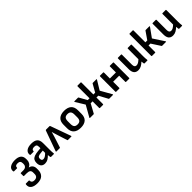

<svg xmlns="http://www.w3.org/2000/svg" viewBox="378 -2314 4142 4142"><g transform="rotate(-45 2448.5 -243.0)"><path d="M225 197Q126 197 73.5 157Q21 117 31 40Q33 23 45 23H134Q145 23 145 39Q144 70 164.5 87.5Q185 105 224 105Q323 105 323 10V-38Q323 -79 297 -100Q271 -121 214 -121H132Q120 -121 120 -133V-206Q120 -217 132 -217H205Q255 -217 281 -242Q307 -267 307 -310V-334Q307 -374 287 -393.5Q267 -413 224 -413Q149 -413 151 -359Q151 -344 140 -344H50Q38 -344 36 -361Q29 -430 83.5 -467Q138 -504 233 -504Q326 -504 374.5 -465.5Q423 -427 423 -348V-316Q423 -271 399.5 -233.5Q376 -196 334 -178V-177Q388 -165 414 -129Q440 -93 440 -43V1Q440 93 387 145Q334 197 225 197Z M644 12Q584 12 552 -23.5Q520 -59 520 -127Q520 -179 540 -211.5Q560 -244 605.5 -262Q651 -280 727 -287L805 -294V-334Q805 -377 788 -394Q771 -411 729 -411Q653 -411 655 -356Q655 -344 644 -344H554Q542 -344 541 -362Q535 -428 586.5 -466Q638 -504 734 -504Q832 -504 877.5 -462.5Q923 -421 923 -332V-124Q923 -91 924.5 -63.5Q926 -36 929 -13Q931 0 918 0H835Q825 0 822 -13Q820 -21 817.5 -39Q815 -57 814 -76Q772 -33 732.5 -10.5Q693 12 644 12ZM635 -139Q635 -81 684 -81Q711 -81 738.5 -96.5Q766 -112 805 -151V-222L737 -216Q679 -211 657 -194.5Q635 -178 635 -139Z M999 0Q985 0 990 -14L1157 -479Q1162 -492 1174 -492H1277Q1289 -492 1294 -479L1461 -14Q1467 0 1453 0H1350Q1340 0 1337 -10L1261 -250Q1252 -280 1243 -308.5Q1234 -337 1226 -367H1224Q1216 -336 1207.5 -308Q1199 -280 1190 -249L1113 -10Q1110 0 1100 0Z M1736 12Q1630 12 1572.5 -39Q1515 -90 1515 -192V-300Q1515 -402 1572 -453Q1629 -504 1736 -504Q1842 -504 1899 -453Q1956 -402 1956 -300V-192Q1956 -90 1899.5 -39Q1843 12 1736 12ZM1736 -89Q1789 -89 1813.5 -116.5Q1838 -144 1838 -203V-289Q1838 -348 1813.5 -375.5Q1789 -403 1736 -403Q1682 -403 1657.5 -375.5Q1633 -348 1633 -289V-203Q1633 -144 1657.5 -116.5Q1682 -89 1736 -89Z M2024 0Q2017 0 2015 -4.5Q2013 -9 2017 -14L2161 -268L2032 -478Q2029 -484 2030.5 -488Q2032 -492 2039 -492H2146Q2156 -492 2160 -485L2260 -306H2315V-671Q2315 -683 2327 -683H2420Q2432 -683 2432 -671V-306H2487L2588 -485Q2591 -492 2602 -492H2707Q2715 -492 2716.5 -488Q2718 -484 2714 -478L2586 -268L2730 -14Q2733 -9 2731 -4.5Q2729 0 2722 0H2613Q2603 0 2599 -7L2488 -213H2432V-12Q2432 0 2420 0H2327Q2315 0 2315 -12V-213H2257L2145 -7Q2141 0 2131 0Z M2821 0Q2810 0 2810 -12V-480Q2810 -492 2821 -492H2916Q2928 -492 2928 -480V-298H3112V-480Q3112 -492 3123 -492H3218Q3230 -492 3230 -480V-12Q3230 0 3218 0H3123Q3112 0 3112 -12V-199H2928V-12Q2928 0 2916 0Z M3491 12Q3357 12 3357 -153V-480Q3357 -492 3368 -492H3463Q3475 -492 3475 -480V-172Q3475 -90 3535 -90Q3564 -90 3593 -106.5Q3622 -123 3657 -157V-480Q3657 -492 3669 -492H3764Q3775 -492 3775 -480V-125Q3775 -96 3776.5 -67.5Q3778 -39 3782 -12Q3783 0 3770 0H3689Q3677 0 3675 -11Q3669 -42 3667 -75Q3627 -36 3584 -12Q3541 12 3491 12Z M4346 -14Q4350 -9 4348 -4.5Q4346 0 4339 0H4226Q4216 0 4212 -7L4079 -212H4021V-12Q4021 0 4009 0H3914Q3903 0 3903 -12V-671Q3903 -683 3914 -683H4009Q4021 -683 4021 -671V-308H4079L4201 -485Q4206 -492 4215 -492H4324Q4331 -492 4333 -488Q4335 -484 4331 -478L4180 -268Z M4549 12Q4415 12 4415 -153V-480Q4415 -492 4426 -492H4521Q4533 -492 4533 -480V-172Q4533 -90 4593 -90Q4622 -90 4651 -106.5Q4680 -123 4715 -157V-480Q4715 -492 4727 -492H4822Q4833 -492 4833 -480V-125Q4833 -96 4834.5 -67.5Q4836 -39 4840 -12Q4841 0 4828 0H4747Q4735 0 4733 -11Q4727 -42 4725 -75Q4685 -36 4642 -12Q4599 12 4549 12Z"/></g></svg>

Font: Sofia Sans
Style: Bold
Weight: 700
Designer: Botio Nikoltchev, Ani Petrova
Foundry: lettersoup
Version: Version 4.100; ttfautohint (v1.8.4.7-5d5b)